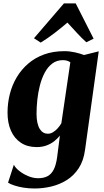

<svg xmlns="http://www.w3.org/2000/svg" viewBox="-20 -849 608 1122"><path d="M477 26.5Q468.5 90.5 440 134Q411.5 177.5 369.8 203.5Q328 229.5 279.5 241Q231 252.5 181.5 252.5Q149 252.5 119 247.8Q89 243 65 235.2Q41 227.5 27 218.5L61 113.5Q69 131 91.8 149.2Q114.5 167.5 144.2 180Q174 192.5 203 192.5Q236 192.5 258.5 180.2Q281 168 294.5 140.8Q308 113.5 314 68.5L330 -56.5Q316 -39 296.8 -23.8Q277.5 -8.5 252 1Q226.5 10.5 194 10.5Q140 10.5 102 -14.8Q64 -40 44 -85.2Q24 -130.5 24 -190.5Q24 -246.5 37.5 -299.5Q51 -352.5 78 -397.8Q105 -443 144.8 -477.2Q184.5 -511.5 237.5 -530.8Q290.5 -550 356 -550Q387.5 -550 418.5 -543Q449.5 -536 471 -527.5L557 -549ZM391 -485Q384 -490 373.2 -493.8Q362.5 -497.5 347.5 -497.5Q311.5 -497.5 285.2 -477.5Q259 -457.5 241.2 -424Q223.5 -390.5 213 -349.2Q202.5 -308 198 -265.2Q193.5 -222.5 193.5 -184Q193.5 -154 198.5 -131.8Q203.5 -109.5 212.5 -95.2Q221.5 -81 233.5 -74.2Q245.5 -67.5 259.5 -67.5Q275.5 -67.5 290.5 -76.8Q305.5 -86 318 -100.2Q330.5 -114.5 338.5 -128.5ZM218 -600 178.5 -625.5 353.5 -829H422.5L527 -623L484.5 -602Q456.5 -627 428.5 -657.8Q400.5 -688.5 374 -717Q339 -687 298.8 -656Q258.5 -625 218 -600Z"/></svg>

Font: Merriweather 60pt Black
Style: Italic
Weight: 900
Italic angle: -7.8°
Version: Version 2.101